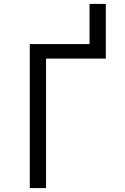

<svg xmlns="http://www.w3.org/2000/svg" viewBox="-20 -960 640 980"><path d="M132 0V-735H437V-940H520V-661H215V0Z"/></svg>

Font: Bmono
Style: Regular
Weight: 400
Monospace: yes
Designer: Belleve Invis
Foundry: Belleve Invis
Version: Version 11.2.2; ttfautohint (v1.8.2)